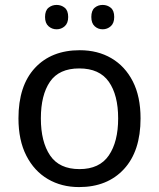

<svg xmlns="http://www.w3.org/2000/svg" viewBox="-20 -750 645 780"><path d="M551 -269Q551 -136 483.5 -63Q416 10 301 10Q230 10 174.5 -22.5Q119 -55 87 -117.5Q55 -180 55 -269Q55 -402 122 -474Q189 -546 304 -546Q377 -546 432.5 -513.5Q488 -481 519.5 -419.5Q551 -358 551 -269ZM146 -269Q146 -174 183.5 -118.5Q221 -63 303 -63Q384 -63 422 -118.5Q460 -174 460 -269Q460 -364 422 -418Q384 -472 302 -472Q220 -472 183 -418Q146 -364 146 -269ZM163 -681Q163 -707 177 -718.5Q191 -730 210 -730Q229 -730 243 -718.5Q257 -707 257 -681Q257 -656 243 -643.5Q229 -631 210 -631Q191 -631 177 -643.5Q163 -656 163 -681ZM351 -681Q351 -707 364.5 -718.5Q378 -730 397 -730Q416 -730 430 -718.5Q444 -707 444 -681Q444 -656 430 -643.5Q416 -631 397 -631Q378 -631 364.5 -643.5Q351 -656 351 -681Z"/></svg>

Font: Noto Sans Anatolian Hieroglyphs
Style: Regular
Weight: 400
Designer: Monotype Design Team
Foundry: Monotype Imaging Inc.
Version: Version 2.001; ttfautohint (v1.8.4.7-5d5b)